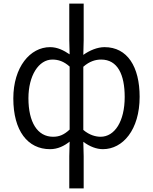

<svg xmlns="http://www.w3.org/2000/svg" viewBox="-20 -816 851 1067"><path d="M365 231H445V52L443 -28C479 -1 517 13 552 13C662 13 756 -94 756 -278C756 -445 688 -554 561 -554C521 -554 478 -536 443 -511L445 -593V-796H365V-593L367 -514C334 -536 300 -554 258 -554C148 -554 54 -444 54 -269C54 -89 134 13 258 13C301 13 337 -5 367 -29L365 52ZM275 -56C188 -56 138 -137 138 -270C138 -396 195 -485 271 -485C304 -485 335 -475 367 -446V-96C335 -66 308 -56 275 -56ZM539 -56C514 -56 478 -64 443 -94V-445C478 -476 512 -485 542 -485C634 -485 673 -401 673 -277C673 -141 617 -56 539 -56Z"/></svg>

Font: Noto Sans CJK SC DemiLight
Style: Regular
Weight: 350
Designer: Ryoko NISHIZUKA 西塚涼子 (kana, bopomofo & ideographs); Paul D. Hunt (Latin, Greek & Cyrillic); Sandoll Communications 산돌커뮤니
Foundry: Adobe
Version: Version 2.004;hotconv 1.0.118;makeotfexe 2.5.65603